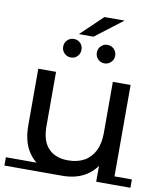

<svg xmlns="http://www.w3.org/2000/svg" viewBox="-96 -938 868 1022"><g transform="rotate(10 338.5 -426.5)"><path d="M310 9Q245 9 194.5 -16.5Q144 -42 115 -93.5Q86 -145 86 -225V-530H182V-236Q182 -156 220 -116.5Q258 -77 326 -77Q376 -77 412.5 -97Q449 -117 469 -156.5Q489 -196 489 -253V-530H585V8H494V-139L509 -102Q483 -50 432.5 -20.5Q382 9 310 9ZM-2 9V-36H314L310 9ZM494 9V-36H679V9ZM427 -619Q407 -619 392.5 -633.5Q378 -648 378 -669Q378 -690 392.5 -704.5Q407 -719 427 -719Q448 -719 462.5 -704.5Q477 -690 477 -669Q477 -648 462.5 -633.5Q448 -619 427 -619ZM246 -619Q225 -619 210.5 -633.5Q196 -648 196 -669Q196 -690 210.5 -704.5Q225 -719 246 -719Q267 -719 281 -704.5Q295 -690 295 -669Q295 -648 281 -633.5Q267 -619 246 -619ZM267 -749 385 -862H494L346 -749Z"/></g></svg>

Font: Montserrat Underline Thin Medium
Style: Regular
Weight: 500
Version: Version 9.000